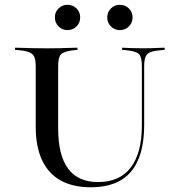

<svg xmlns="http://www.w3.org/2000/svg" viewBox="-20 -770 736 801"><path d="M129 -369.4V-492.7Q129 -517.7 123.8 -531Q118.5 -544.4 105.6 -550.4Q92.7 -556.5 67.7 -559.7L42.7 -562.1V-571Q58.1 -571 77 -570.2Q96 -569.4 118.5 -569Q141.1 -568.5 166.1 -568.5H175.8H183.9Q208.9 -568.5 230.6 -569Q252.4 -569.4 270.6 -570.2Q288.7 -571 303.2 -571V-562.1L280.6 -559.7Q245.2 -554.8 233.9 -542.7Q222.6 -530.6 222.6 -492.7V-369.4ZM359.7 11.3Q283.9 11.3 232.7 -17.3Q181.5 -46 155.2 -102.4Q129 -158.9 129 -241.9V-369.4H222.6V-234.7Q222.6 -122.6 264.1 -66.5Q305.6 -10.5 388.7 -10.5Q479 -10.5 525.4 -71Q571.8 -131.5 571.8 -247.6V-369.4H581.5V-248.4Q581.5 -118.5 526.2 -53.6Q471 11.3 359.7 11.3ZM571.8 -369.4V-492.7Q571.8 -530.6 560.9 -543.1Q550 -555.6 512.9 -559.7L489.5 -562.1V-571Q506.5 -570.2 528.2 -569.4Q550 -568.5 576.6 -568.5Q594.4 -568.5 610.9 -569Q627.4 -569.4 641.5 -570.2Q655.6 -571 666.9 -571V-562.1L642.7 -559.7Q616.9 -557.3 604 -550.8Q591.1 -544.4 586.3 -531Q581.5 -517.7 581.5 -492.7V-369.4ZM261.3 -644.4Q239.5 -644.4 224.2 -659.7Q208.9 -675 208.9 -697.6Q208.9 -719.4 224.2 -734.7Q239.5 -750 261.3 -750Q283.9 -750 299.2 -734.7Q314.5 -719.4 314.5 -697.6Q314.5 -675 299.2 -659.7Q283.9 -644.4 261.3 -644.4ZM479.8 -644.4Q458.1 -644.4 442.7 -659.7Q427.4 -675 427.4 -697.6Q427.4 -719.4 442.7 -734.7Q458.1 -750 479.8 -750Q502.4 -750 517.7 -734.7Q533.1 -719.4 533.1 -697.6Q533.1 -675 517.7 -659.7Q502.4 -644.4 479.8 -644.4Z"/></svg>

Font: Playfair 144pt SemiExpanded Medium
Style: Regular
Weight: 500
Width: 6
Designer: Claus Eggers Sørensen
Foundry: Claus Eggers Sørensen
Version: Version 2.203